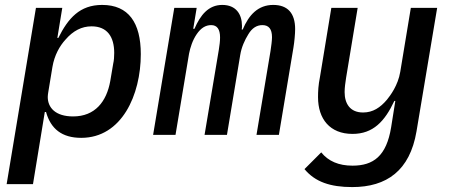

<svg xmlns="http://www.w3.org/2000/svg" viewBox="-20 -548 1840 780"><path d="M7 200H114L162 -93H167C186 -25 231 12 310 12C475 12 552 -163 552 -328C552 -456 502 -528 395 -528C304 -528 257 -474 217 -394H213L233 -516H126ZM277 -75C205 -75 174 -111 174 -154C174 -160 175 -166 176 -173L193 -276C201 -324 223 -362 246 -387C277 -423 312 -441 352 -441C416 -441 444 -398 444 -333C444 -318 443 -302 440 -290L428 -219C413 -135 366 -75 277 -75Z M693 0 748 -330C753 -355 762 -384 779 -409C796 -434 815 -446 838 -446C862 -446 874 -429 874 -396C874 -381 872 -365 869 -346L811 0H902L956 -325C961 -356 974 -385 989 -409C1004 -434 1023 -446 1046 -446C1072 -446 1085 -430 1085 -397C1085 -384 1082 -360 1079 -341L1022 0H1113L1172 -354C1176 -378 1179 -410 1179 -430C1179 -494 1149 -528 1090 -528C1029 -528 991 -488 966 -428H962C963 -433 963 -438 963 -443C963 -490 939 -528 883 -528C827 -528 794 -487 770 -431H765L779 -516H688L602 0Z M1411 212C1551 212 1645 145 1672 -14L1756 -516H1649L1606 -256C1597 -201 1565 -159 1552 -143C1525 -111 1495 -91 1455 -91C1402 -91 1380 -127 1380 -174C1380 -191 1383 -213 1386 -232L1433 -516H1326L1280 -236C1273 -201 1272 -177 1272 -153C1272 -65 1320 -4 1412 -4C1496 -4 1543 -55 1582 -138H1586L1569 -31C1550 86 1497 125 1412 125C1356 125 1314 107 1285 71L1217 139C1260 191 1322 212 1411 212Z"/></svg>

Font: IBM Mono Medium
Style: Italic
Weight: 500
Italic angle: -9°
Monospace: yes
Designer: Mike Abbink, Paul van der Laan, Pieter van Rosmalen
Foundry: Bold Monday
Version: Version 2.3